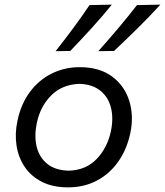

<svg xmlns="http://www.w3.org/2000/svg" viewBox="-20 -798 712 829"><path d="M274 11Q208 11 161.2 -12.8Q114.5 -36.5 87 -77Q59.5 -117.5 51.5 -168.8Q43.5 -220 55 -274.5Q70 -348.5 109 -400.8Q148 -453 203.5 -480.5Q259 -508 324 -508Q409.5 -508 463.8 -467.8Q518 -427.5 538.2 -362.2Q558.5 -297 542.5 -222.5Q527.5 -152.5 490.5 -100Q453.5 -47.5 398.2 -18.2Q343 11 274 11ZM277 -61Q352 -63.5 398 -112.2Q444 -161 459 -232Q470.5 -288 459 -333.5Q447.5 -379 413.2 -406.5Q379 -434 323.5 -436Q248.5 -433.5 201 -386Q153.5 -338.5 138.5 -265Q127.5 -211 138.2 -165.2Q149 -119.5 183.5 -91Q218 -62.5 277 -61ZM404.5 -577Q449 -627 490.8 -676.5Q532.5 -726 571.5 -776L672.5 -778Q626 -727 575.5 -677.2Q525 -627.5 472.5 -578ZM220 -577Q259.5 -627 296.2 -676.5Q333 -726 366.5 -776L463 -778Q421.5 -727 376.2 -677.2Q331 -627.5 283.5 -578Z"/></svg>

Font: Commissioner Flair
Style: Italic
Weight: 400
Italic angle: -12°
Designer: Kostas Bartsokas
Foundry: Kostas Bartsokas
Version: Version 1.000; ttfautohint (v1.8.3)